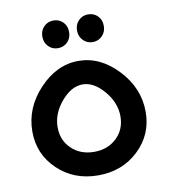

<svg xmlns="http://www.w3.org/2000/svg" viewBox="-81 -790 778 861"><g transform="rotate(-10 308.0 -359.5)"><path d="M280 -656Q280 -629 262.5 -611Q245 -593 219 -593Q193 -593 175.5 -611Q158 -629 158 -656Q158 -683 175.5 -701Q193 -719 219 -719Q245 -719 262.5 -701.5Q280 -684 280 -656ZM438 -656Q438 -629 420.5 -611Q403 -593 377 -593Q351 -593 333.5 -611Q316 -629 316 -656Q316 -683 333.5 -701Q351 -719 377 -719Q403 -719 420.5 -701.5Q438 -684 438 -656ZM40 -244Q40 -352 119.5 -436.5Q199 -521 298 -521Q397 -521 476.5 -436.5Q556 -352 556 -244Q556 -141 482 -70.5Q408 0 298 0Q188 0 114 -70.5Q40 -141 40 -244ZM441 -244Q441 -306 395 -360Q349 -414 298 -414Q247 -414 201 -360Q155 -306 155 -244Q155 -184 195.5 -145.5Q236 -107 298 -107Q360 -107 400.5 -145.5Q441 -184 441 -244Z"/></g></svg>

Font: Montserrat-Arabic
Style: Regular
Weight: 400
Designer: Mohamed Gaber
Foundry: Kief Type Foundry
Version: Version 5.008;PS 005.008;hotconv 1.0.88;makeotf.lib2.5.64775